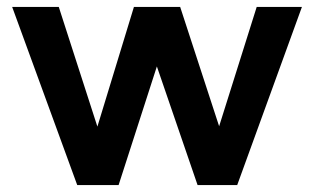

<svg xmlns="http://www.w3.org/2000/svg" viewBox="-20 -528 903 552"><path d="M202 4 15 -508H149L260 -164L365 -508H498L610 -165L718 -508H848L662 4H548L431 -337L321 4Z"/></svg>

Font: REM Medium Medium
Style: Regular
Weight: 500
Version: Version 1.005;gftools[0.9.28]